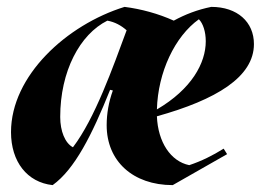

<svg xmlns="http://www.w3.org/2000/svg" viewBox="-20 -524 758 558"><path d="M133 14C197 -32 247 -131 300 -263L308 -261C296 -228 290 -194 290 -160C290 -56 366 14 482 14L640 -76L630 -92C598 -72 566 -56 530 -44C476 -55 439 -111 436 -186C608 -234 718 -300 718 -396C718 -460 670 -504 594 -504C554 -496 518 -482 485 -464C441 -484 390 -498 342 -504C174 -452 12 -304 12 -140C12 -54 59 6 133 14ZM192 -96C169 -108 155 -143 155 -184C155 -317 212 -424 292 -464C314 -460 332 -450 348 -436C308 -328 256 -180 192 -96ZM436 -206C439 -314 488 -418 558 -468C570 -456 578 -432 578 -404C578 -341 537 -265 436 -206Z"/></svg>

Font: Mazius Display Extra Italic
Style: Bold
Weight: 700
Italic angle: -17°
Designer: Alberto Casagrande & Collletttivo
Foundry: Collletttivo
Version: Version 2.000;Glyphs 3.2 (3217)